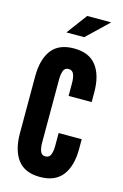

<svg xmlns="http://www.w3.org/2000/svg" viewBox="-111 -753 522 812"><g transform="rotate(15 149.5 -347.0)"><path d="M149 7.5Q82.5 7.5 51.2 -34Q20 -75.5 20 -149.5V-398Q20 -472.5 51.2 -513.8Q82.5 -555 149 -555Q215.5 -555 247.2 -513.5Q279 -472 279 -398V-355H178V-411Q178 -434 172 -449.5Q166 -465 149 -465Q132 -465 126.5 -449.2Q121 -433.5 121 -411V-136.5Q121 -114 126.5 -98.2Q132 -82.5 149 -82.5Q166 -82.5 172 -98Q178 -113.5 178 -136.5V-192.5H279V-149.5Q279 -75.5 247.2 -34Q215.5 7.5 149 7.5ZM99.5 -612 166.5 -702H271.5L177.5 -612Z"/></g></svg>

Font: League Gothic
Style: Regular
Weight: 400
Designer: The League of Moveable Type
Version: Version 2.001